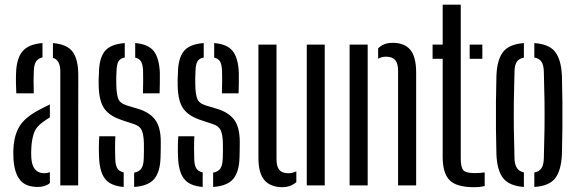

<svg xmlns="http://www.w3.org/2000/svg" viewBox="-20 -790 2460 818"><path d="M49.5 -392.5Q48.5 -409.5 48 -435Q47.5 -460.5 48.5 -480Q50.5 -541 76 -571.5Q101.5 -602 161 -606.5V-545.5Q143 -541.5 134 -528.2Q125 -515 124 -487.5Q123 -470.5 123 -442Q123 -413.5 124 -392.5ZM237 0V-485Q237 -534.5 205.5 -543.5V-606.5Q266 -601.5 289.8 -569Q313.5 -536.5 313.5 -469.5L313 0ZM37.5 -110Q37 -122.5 36.8 -135.5Q36.5 -148.5 37.5 -160.5Q40.5 -214.5 63.2 -252Q86 -289.5 145 -321Q156.5 -327 168.5 -333.2Q180.5 -339.5 192.5 -345V-290Q185.5 -286 178 -280.8Q170.5 -275.5 162 -269.5Q133 -249 124 -221Q115 -193 113.5 -160.5Q112 -139.5 113.5 -115.5Q118.5 -52 169 -52Q182 -52 192.5 -56.5V-10Q173 6.5 141 6.5Q90.5 6.5 66.2 -22.2Q42 -51 37.5 -110Z M551.5 6.5V-54.5Q573 -58.5 582.2 -72Q591.5 -85.5 592.5 -114.5Q593 -136 593.2 -149Q593.5 -162 593 -181.5Q592 -216 584 -234.5Q576 -253 551.5 -261L501.5 -277.5Q447.5 -295 424.8 -326.8Q402 -358.5 400.5 -424.5Q400 -438.5 400.2 -450.8Q400.5 -463 401.5 -477Q402 -541 426.2 -571.5Q450.5 -602 511.5 -606.5V-545Q492 -541.5 484.5 -528.2Q477 -515 476.5 -487.5Q475.5 -470.5 475.2 -459.2Q475 -448 475.5 -430Q476 -394.5 482.5 -372.8Q489 -351 518 -341.5L564.5 -327.5Q615.5 -313 640.2 -281Q665 -249 665 -185Q665 -169.5 664.8 -152.2Q664.5 -135 664 -120Q662.5 -57.5 637 -27.5Q611.5 2.5 551.5 6.5ZM589 -392.5Q590 -416 590 -443.2Q590 -470.5 589.5 -487.5Q588.5 -514.5 581.2 -527.5Q574 -540.5 556 -544.5V-606.5Q612 -602 635.2 -572Q658.5 -542 661 -480Q661 -461 661 -436.8Q661 -412.5 660 -392.5ZM402 -121.5Q401 -141 401.2 -165Q401.5 -189 403 -209.5H471.5Q470 -180.5 470.2 -156.5Q470.5 -132.5 471 -114.5Q471.5 -86.5 479.8 -73Q488 -59.5 507 -55.5V6.5Q451 2 427.5 -28.2Q404 -58.5 402 -121.5Z M888 6.5V-54.5Q909.5 -58.5 918.8 -72Q928 -85.5 929 -114.5Q929.5 -136 929.8 -149Q930 -162 929.5 -181.5Q928.5 -216 920.5 -234.5Q912.5 -253 888 -261L838 -277.5Q784 -295 761.2 -326.8Q738.5 -358.5 737 -424.5Q736.5 -438.5 736.8 -450.8Q737 -463 738 -477Q738.5 -541 762.8 -571.5Q787 -602 848 -606.5V-545Q828.5 -541.5 821 -528.2Q813.5 -515 813 -487.5Q812 -470.5 811.8 -459.2Q811.5 -448 812 -430Q812.5 -394.5 819 -372.8Q825.5 -351 854.5 -341.5L901 -327.5Q952 -313 976.8 -281Q1001.5 -249 1001.5 -185Q1001.5 -169.5 1001.2 -152.2Q1001 -135 1000.5 -120Q999 -57.5 973.5 -27.5Q948 2.5 888 6.5ZM925.5 -392.5Q926.5 -416 926.5 -443.2Q926.5 -470.5 926 -487.5Q925 -514.5 917.8 -527.5Q910.5 -540.5 892.5 -544.5V-606.5Q948.5 -602 971.8 -572Q995 -542 997.5 -480Q997.5 -461 997.5 -436.8Q997.5 -412.5 996.5 -392.5ZM738.5 -121.5Q737.5 -141 737.8 -165Q738 -189 739.5 -209.5H808Q806.5 -180.5 806.8 -156.5Q807 -132.5 807.5 -114.5Q808 -86.5 816.2 -73Q824.5 -59.5 843.5 -55.5V6.5Q787.5 2 764 -28.2Q740.5 -58.5 738.5 -121.5Z M1081 -118V-600H1158V-112.5Q1158 -80.5 1170 -66.2Q1182 -52 1208.5 -52Q1225.5 -52 1242.5 -60V-14Q1217.5 7.5 1182.5 7.5Q1133.5 7.5 1107.2 -21.8Q1081 -51 1081 -118ZM1287 0V-600H1363.5V0Z M1676 0V-488Q1676 -520 1663.5 -534.2Q1651 -548.5 1625 -548.5Q1607 -548.5 1591 -540V-584Q1602.5 -595.5 1617.2 -601.5Q1632 -607.5 1653.5 -607.5Q1702.5 -607.5 1727.5 -578.5Q1752.5 -549.5 1753 -482.5V0ZM1469.5 0V-600H1546.5V0Z M1823 -539.5V-600H1866V-770H1943V-114Q1943 -79 1953.2 -65.8Q1963.5 -52.5 2001.5 -52.5Q2015 -52.5 2024 -53.2Q2033 -54 2045 -55.5V2.5Q2024.5 7.5 2000 7.5Q1924.5 7.5 1895.2 -22.5Q1866 -52.5 1866 -121.5V-539.5ZM1981 -539.5V-600H2035V-539.5Z M2095 -131.5Q2093.5 -181.5 2093 -240.2Q2092.5 -299 2093 -358.2Q2093.5 -417.5 2095 -468.5Q2098 -537 2124 -569.5Q2150 -602 2212 -606.5V-544.5Q2191 -540.5 2181.8 -526.8Q2172.5 -513 2172 -485Q2170 -417.5 2169.2 -358.8Q2168.5 -300 2169.2 -241Q2170 -182 2172 -115Q2173 -63 2212 -55.5V6.5Q2150 2 2124 -30.5Q2098 -63 2095 -131.5ZM2256.5 6.5V-55Q2277.5 -59 2286.8 -73Q2296 -87 2297 -115Q2299 -182.5 2299.8 -241.2Q2300.5 -300 2299.8 -358.8Q2299 -417.5 2297 -485Q2296 -513.5 2286.8 -527.2Q2277.5 -541 2256.5 -545V-606.5Q2319.5 -602 2345 -569.2Q2370.5 -536.5 2374 -468.5Q2375.5 -418.5 2376 -359.8Q2376.5 -301 2376 -241.8Q2375.5 -182.5 2374 -131.5Q2370.5 -63 2345 -30.2Q2319.5 2.5 2256.5 6.5Z"/></svg>

Font: Big Shoulders Stencil Display Medium
Style: Regular
Weight: 500
Designer: Patric King
Foundry: XO Type Co
Version: Version 1.000